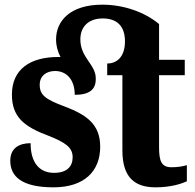

<svg xmlns="http://www.w3.org/2000/svg" viewBox="-20 -792 836 822"><path d="M209 10C340 10 409 -58 409 -164C409 -261 349 -301 257 -336C173 -367 150 -386 150 -429C150 -467 178 -488 216 -488C264 -488 300 -452 300 -386C363 -386 390 -409 390 -453C390 -454 390 -456 390 -457C390 -516 324 -545 324 -623C324 -678 359 -713 420 -713C479 -713 515 -682 515 -615C515 -544 476 -520 439 -520V-470H504V-148C504 -31 558 10 646 10C713 10 759 -6 780 -16V-85C761 -79 738 -76 714 -76C672 -76 661 -101 661 -161V-470H771V-536H661V-689C600 -740 510 -772 418 -772C280 -772 220 -702 220 -623C220 -596 227 -571 239 -548C236 -548 233 -548 229 -548C110 -548 31 -496 31 -387C31 -292 82 -250 187 -211C260 -182 291 -161 291 -119C291 -81 269 -52 211 -52C151 -52 111 -93 111 -179C65 -179 24 -160 24 -104C24 -38 71 10 209 10Z"/></svg>

Font: Noto Serif Condensed ExtraBold
Style: Regular
Weight: 800
Width: 3
Designer: Monotype Design Team
Foundry: Monotype Imaging Inc.
Version: Version 2.013